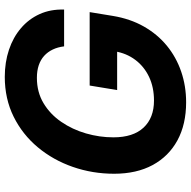

<svg xmlns="http://www.w3.org/2000/svg" viewBox="-18 -759 787 791"><g transform="rotate(-90 375.5 -363.5)"><path d="M349.6 9.8Q258.8 9.8 192.8 -26Q126.9 -61.9 91 -128.2Q55.2 -194.6 55.2 -286.8Q55.2 -375.8 83.4 -457Q111.6 -538.1 164.2 -601.2Q216.8 -664.3 290.3 -700.8Q363.9 -737.3 454.3 -737.3Q514.5 -737.3 565.9 -720.1Q617.3 -702.9 654.9 -670.7Q692.6 -638.6 713 -593.6Q733.3 -548.6 731.6 -492.9H580Q576.8 -519.1 566.9 -539.8Q557 -560.5 540.8 -575.2Q524.6 -589.8 502 -597.4Q479.3 -605 450.4 -605Q391.4 -605 345.9 -577.7Q300.3 -550.4 269 -504.6Q237.6 -458.9 221.4 -403Q205.2 -347.2 205.2 -289.8Q205.2 -208.4 245.3 -165.5Q285.3 -122.6 356.7 -122.6Q411.2 -122.6 454.1 -142.8Q496.9 -163.1 524.3 -199.5Q551.7 -236 559.5 -283.7L588.8 -274.4H400L418.6 -387.6H721.1L705.4 -291.9Q693.6 -220.6 661.9 -164.6Q630.2 -108.7 582.9 -69.8Q535.6 -31 476.1 -10.6Q416.6 9.8 349.6 9.8Z"/></g></svg>

Font: Adwaita Sans
Style: Italic
Weight: 400
Italic angle: -9.39999°
Designer: Rasmus Andersson
Foundry: rsms
Version: Version 4.001;git-9221beed3